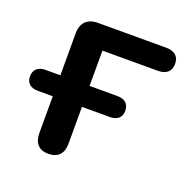

<svg xmlns="http://www.w3.org/2000/svg" viewBox="-99 -580 667 680"><g transform="rotate(20 234.5 -240.0)"><path d="M151 8C188 8 207 -13 207 -50V-189H312C340 -189 356 -203 356 -228C356 -254 340 -268 312 -268H207V-401H416C447 -401 465 -416 465 -445C465 -473 447 -488 416 -488H159C119 -488 97 -466 97 -426V-268H41C13 -268 -3 -253 -3 -228C-3 -203 13 -189 41 -189H97V-50C97 -13 116 8 151 8Z"/></g></svg>

Font: SN Pro Medium
Style: Regular
Weight: 500
Designer: Tobias Whetton
Foundry: Supernotes
Version: Version 1.003;Glyphs 3.3 (3324)